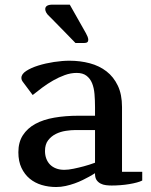

<svg xmlns="http://www.w3.org/2000/svg" viewBox="-20 -770 634 806"><path d="M378.9 -43Q378.9 -43 372.3 -38.8Q365.7 -34.7 354.2 -28.3Q342.8 -22 327.4 -14.4Q312 -6.8 293.7 -0.2Q275.4 6.3 255.6 10.7Q235.8 15.1 215.8 15.1Q184.1 15.1 155.3 6.6Q126.5 -2 104.7 -20Q83 -38.1 70.1 -65.4Q57.1 -92.8 57.1 -130.9Q57.1 -172.9 75.9 -202.1Q94.7 -231.4 128.2 -249.8Q161.6 -268.1 208 -276.1Q254.4 -284.2 310.1 -284.2H378.9V-320.8Q378.9 -349.1 376.7 -375.2Q374.5 -401.4 366.5 -420.9Q358.4 -440.4 343 -452.1Q327.6 -463.9 301.8 -463.9Q276.9 -463.9 252 -454.8Q227.1 -445.8 203.1 -432.1Q179.2 -418.5 157.2 -402.1Q135.3 -385.7 117.2 -371.1L77.1 -424.8Q69.8 -433.6 69.8 -442.9Q69.8 -459 90.1 -472.2Q110.4 -485.4 140.9 -494.9Q171.4 -504.4 206.5 -509.8Q241.7 -515.1 272 -515.1Q316.9 -515.1 356.9 -504.4Q397 -493.7 427 -470.5Q457 -447.3 474.6 -410.4Q492.2 -373.5 492.2 -320.8V-48.8H577.1V-12.2Q568.8 -7.8 554.4 -3.9Q540 0 522.5 2.9Q504.9 5.9 485.6 7.3Q466.3 8.8 448.7 8.8Q437 8.8 424.8 7.3Q412.6 5.9 402.6 0.7Q392.6 -4.4 386 -13.4Q379.4 -22.5 378.9 -38.1ZM250 -57.1Q267.1 -57.1 289.3 -61.8Q311.5 -66.4 331.5 -71.8Q355 -78.1 378.9 -86.9V-224.1H296.9Q278.3 -224.1 256.1 -220.7Q233.9 -217.3 214.6 -207.8Q195.3 -198.2 182.1 -181.2Q168.9 -164.1 168.9 -136.2Q168.9 -118.7 174.3 -104.2Q179.7 -89.8 189.9 -79.3Q200.2 -68.8 215.3 -63Q230.5 -57.1 250 -57.1ZM340.8 -630.4Q344.7 -623.5 347.7 -616Q350.6 -608.4 350.6 -602.5Q350.6 -596.2 346.4 -592.8Q342.3 -589.4 332 -589.4H296.9Q272.5 -614.3 251 -636.7Q241.7 -646 232.2 -655.8Q222.7 -665.5 214.1 -674.3Q205.6 -683.1 198.5 -690.2Q191.4 -697.3 187 -701.7Q177.7 -710 173.8 -717.8Q169.9 -725.6 169.9 -731.4Q169.9 -750.5 200.7 -750.5H272.9Z"/></svg>

Font: Artifika
Style: Medium
Weight: 500
Designer: Yulya Zhdanova | Cyreal.org
Foundry: Yulya Zhdanova | Cyreal
Version: Version 1.000